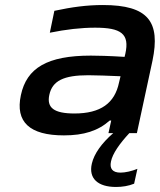

<svg xmlns="http://www.w3.org/2000/svg" viewBox="-20 -529 635 763"><path d="M389 -509C325 -509 266 -501 196 -486L178 -399C242 -412 302 -419 358 -419C461 -419 496 -395 478 -315L475 -303C412 -307 366 -308 341 -308C168 -308 86 -259 63 -151C40 -44 98 9 234 9C313 9 370 -9 416 -50H422L411 0H430C384 40 354 82 345 121C331 181 370 214 441 214C466 214 491 210 513 201L526 142C504 151 478 157 459 157C427 157 415 141 421 113C427 82 455 42 494 0H524L586 -288C618 -442 570 -509 389 -509ZM176 -152C188 -208 233 -230 331 -230C360 -230 413 -228 459 -226L453 -201C436 -119 380 -78 276 -78C194 -78 165 -101 176 -152Z"/></svg>

Font: LT Wave Medium
Style: Italic
Weight: 500
Designer: Daniel Lyons
Version: Version 2.5 (Glyphs App)